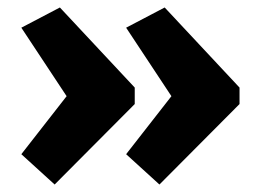

<svg xmlns="http://www.w3.org/2000/svg" viewBox="-20 -537 697 513"><path d="M317 -125 406 -44 620 -259V-303L420 -517L317 -463L438 -280ZM37 -125 126 -44 340 -259V-303L140 -517L37 -463L158 -280Z"/></svg>

Font: Frost ExtraBold
Style: Regular
Weight: 800
Designer: Lee Frost
Foundry: Lee Frost for Ice Communication Norge AS
Version: Version 2.011;hotconv 1.0.107;makeotfexe 2.5.65593